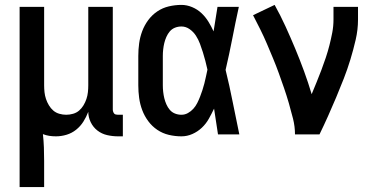

<svg xmlns="http://www.w3.org/2000/svg" viewBox="-20 -548 1540 783"><path d="M60 215V-520H160V-200Q160 -186 161.5 -172Q163 -158 167.5 -144.5Q172 -131 179.5 -118.5Q187 -106 197.5 -97Q208 -88 222 -84Q236 -80 250 -80Q264 -80 278 -84Q292 -88 302.5 -97Q313 -106 320.5 -118.5Q328 -131 332.5 -144.5Q337 -158 338.5 -172Q340 -186 340 -200V-520H440V-101Q440 -97 441.5 -92.5Q443 -88 445.5 -85Q448 -82 452.5 -81Q457 -80 461 -80H481V8H461Q439 8 417 3Q395 -2 377.5 -15.5Q360 -29 350 -49.5Q340 -70 340 -92Q332 -71 320 -52Q308 -33 290.5 -19Q273 -5 251.5 1.5Q230 8 208 8Q194 8 181 6Q168 4 155 -1Q158 26 159 53Q160 80 160 108V215Z M720 8Q694 8 668.5 2Q643 -4 621.5 -18.5Q600 -33 584.5 -54Q569 -75 560 -99Q551 -123 547.5 -148.5Q544 -174 544 -200V-320Q544 -346 547.5 -371.5Q551 -397 560 -421Q569 -445 584.5 -466Q600 -487 621.5 -501.5Q643 -516 668.5 -522Q694 -528 720 -528Q742 -528 763.5 -519Q785 -510 801.5 -494.5Q818 -479 830 -459.5Q842 -440 851 -420Q855 -445 859 -470Q863 -495 867 -520H954Q940 -456 927.5 -391.5Q915 -327 900 -263Q916 -198 929 -132Q942 -66 956 0H869Q865 -26 861 -52.5Q857 -79 853 -105Q843 -84 831.5 -63.5Q820 -43 803 -27Q786 -11 764.5 -1.5Q743 8 720 8ZM720 -80Q734 -80 746.5 -87Q759 -94 768.5 -104.5Q778 -115 784.5 -128Q791 -141 796 -154Q801 -167 805.5 -180.5Q810 -194 813.5 -208Q817 -222 820 -236Q823 -250 826 -264Q822 -282 817.5 -299.5Q813 -317 807.5 -334.5Q802 -352 795.5 -369.5Q789 -387 779 -402.5Q769 -418 753.5 -429Q738 -440 720 -440Q706 -440 693.5 -435Q681 -430 672.5 -420Q664 -410 658.5 -397.5Q653 -385 650 -372.5Q647 -360 645.5 -346.5Q644 -333 644 -320V-200Q644 -187 645.5 -173.5Q647 -160 650 -147.5Q653 -135 658.5 -122.5Q664 -110 672.5 -100Q681 -90 693.5 -85Q706 -80 720 -80Z M1183 0Q1183 -32 1175 -64Q1167 -96 1158 -127Q1149 -158 1138.5 -188.5Q1128 -219 1117 -249.5Q1106 -280 1093.5 -310Q1081 -340 1068.5 -369.5Q1056 -399 1041.5 -428Q1027 -457 1012 -486L1100 -528Q1124 -485 1144.5 -440Q1165 -395 1184 -349.5Q1203 -304 1220 -257.5Q1237 -211 1251 -164Q1261 -188 1271 -212.5Q1281 -237 1290.5 -262Q1300 -287 1308.5 -312.5Q1317 -338 1323.5 -363.5Q1330 -389 1335 -415Q1340 -441 1340 -468V-520H1440V-468Q1440 -427 1430.5 -386Q1421 -345 1409 -305.5Q1397 -266 1382 -227.5Q1367 -189 1351 -151Q1335 -113 1318 -75Q1301 -37 1283 0Z"/></svg>

Font: Iosevka Term Curly Semibold
Style: Regular
Weight: 600
Designer: Belleve Invis
Foundry: Belleve Invis
Version: Version 32.3.0